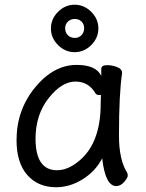

<svg xmlns="http://www.w3.org/2000/svg" viewBox="-20 -766 615 810"><path d="M220.2 -47.9Q262.2 -47.9 303.2 -79.1Q405.3 -153.3 404.8 -330.1L405.8 -365.2H397Q388.2 -365.2 382.8 -372.1Q354 -421.9 297.9 -421.9Q240.7 -421.9 185.3 -352.1Q129.9 -282.2 129.9 -180.2Q130.4 -47.9 220.2 -47.9ZM216.8 23.9Q140.6 23.9 95.2 -27.6Q49.8 -79.1 49.8 -174.8Q49.8 -301.8 127.9 -397Q206.1 -492.2 303.2 -492.2Q385.3 -492.2 407.2 -445.8V-475.1Q407.2 -491.2 432.1 -491.2Q452.1 -491.2 473.6 -483.2Q495.1 -475.1 495.1 -458Q481.9 -368.2 481.9 -194.8Q481.9 -91.8 516.1 -38.1Q519 -32.2 519 -24.9Q519 -16.1 503.9 1.5Q488.8 19 470.2 19Q424.3 19 411.1 -98.1Q383.3 -43.9 329.1 -10Q274.9 23.9 216.8 23.9ZM295.9 -606Q312 -606 323.5 -617.4Q335 -628.9 335 -647Q335 -664.1 324 -675Q313 -686 295.9 -686Q277.8 -686 266.4 -674.6Q254.9 -663.1 254.9 -647Q254.9 -628.9 266.4 -617.4Q277.8 -606 295.9 -606ZM365 -575.9Q335 -545.9 294.9 -545.9Q254.9 -545.9 224.9 -575.9Q194.8 -606 194.8 -646Q194.8 -686 224.9 -716.1Q254.9 -746.1 294.9 -746.1Q335 -746.1 365 -716.1Q395 -686 395 -646Q395 -606 365 -575.9Z"/></svg>

Font: LXGW WenKai Screen R
Style: Regular
Weight: 400
Designer: Fontworks Inc.
Version: Version 1.235;May 31, 2022